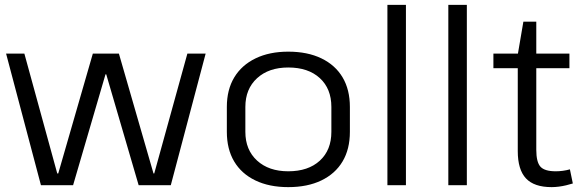

<svg xmlns="http://www.w3.org/2000/svg" viewBox="-20 -760 2391 788"><path d="M5 -540H80L215 -48H219L361 -540H468L610 -48H613L749 -540H824L681 0H549L416 -455H413L280 0H148Z M1163 8Q1085 8 1028 -19.5Q971 -47 941 -97.5Q911 -148 911 -219V-321Q911 -392 941.5 -442.5Q972 -493 1029 -520.5Q1086 -548 1163 -548Q1242 -548 1299 -520.5Q1356 -493 1386 -442.5Q1416 -392 1416 -321V-219Q1416 -148 1386 -97.5Q1356 -47 1299 -19.5Q1242 8 1163 8ZM1163 -57Q1245 -57 1292.5 -100.5Q1340 -144 1340 -219V-321Q1340 -396 1292.5 -439.5Q1245 -483 1163 -483Q1083 -483 1035 -439Q987 -395 987 -321V-219Q987 -145 1035 -101Q1083 -57 1163 -57Z M1646 -740V0H1570V-740Z M1896 -740V0H1820V-740Z M2244 8Q2172 8 2138.5 -28Q2105 -64 2105 -140V-536L2128 -671H2181V-145Q2181 -95 2198 -76Q2215 -57 2261 -57Q2275 -57 2290 -59Q2305 -61 2319 -65L2331 -7Q2318 -3 2303.5 0.5Q2289 4 2273.5 6Q2258 8 2244 8ZM2005 -540H2317V-480H2005Z"/></svg>

Font: Pathway Extreme 8pt Thin Light
Style: Regular
Weight: 300
Version: Version 1.001;gftools[0.9.26]